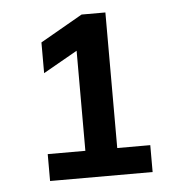

<svg xmlns="http://www.w3.org/2000/svg" viewBox="-39 -742 459 498"><g transform="rotate(-5 190.0 -493.5)"><path d="M72 -282V-352H170V-633H206L81 -562V-642L191 -705H253V-352H339V-282Z"/></g></svg>

Font: Mulish ExtraLight SemiBold
Style: Regular
Weight: 600
Version: Version 3.603